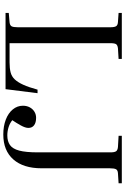

<svg xmlns="http://www.w3.org/2000/svg" viewBox="188 -952 777 1194"><g transform="rotate(90 577.0 -354.5)"><path d="M60 0V-20L118 -25Q137 -27 143 -37.5Q149 -48 149 -76V-652Q149 -677 142.5 -687.5Q136 -698 116 -699L60 -703V-723H346V-703L280 -699Q262 -697 255 -688.5Q248 -680 248 -652V-25H368Q404 -25 429.5 -31.5Q455 -38 473 -57Q491 -76 506.5 -110Q522 -144 537 -199H559L534 0ZM816 14Q764 14 723.5 -1.5Q683 -17 660 -45Q637 -73 637 -108Q637 -132 647 -150.5Q657 -169 674 -179.5Q691 -190 712 -190Q742 -190 758.5 -177.5Q775 -165 775 -142Q775 -123 759.5 -95Q744 -67 727 -42Q745 -27 770 -19Q795 -11 822 -11Q858 -11 881.5 -27.5Q905 -44 916 -85Q927 -126 927 -201V-652Q927 -677 920.5 -687Q914 -697 894 -699L824 -703V-723H1119V-703L1057 -699Q1038 -698 1032 -687Q1026 -676 1026 -648V-224Q1026 -111 971 -48.5Q916 14 816 14Z"/></g></svg>

Font: Literata 60pt
Style: Regular
Weight: 400
Designer: Latin by Veronika Burian and Jose Scaglione. Greek by Irene Vlachou. Cyrillic by Vera Evstafieva.
Foundry: TypeTogether
Version: Version 3.002